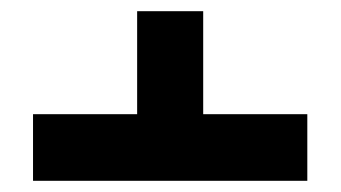

<svg xmlns="http://www.w3.org/2000/svg" viewBox="-20 -652 609 343"><path d="M343 -448V-632H225V-448H39V-329H529V-448Z"/></svg>

Font: Noto Sans Hebrew Extra
Style: Regular
Weight: 800
Designer: Monotype Design Team
Foundry: Monotype Imaging Inc.
Version: Version 1.902